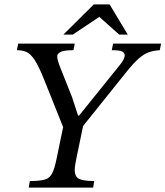

<svg xmlns="http://www.w3.org/2000/svg" viewBox="-20 -856 755 876"><path d="M557 -528 351 -271 333 -319 528 -561Q536 -571 542.5 -582.5Q549 -594 549 -604Q549 -615 537.5 -621Q526 -627 490 -627L496 -657H715L709 -627Q679 -625 657.5 -617Q636 -609 613 -589Q590 -569 557 -528ZM405 0H111L116 -30Q161 -30 184 -36.5Q207 -43 218 -65Q229 -87 238 -131L279 -329H369L328 -131Q325 -115 323 -103Q321 -91 321 -80Q321 -49 342 -39.5Q363 -30 410 -30ZM341 -314 274 -261 182 -491Q157 -554 138 -582.5Q119 -611 100.5 -619Q82 -627 57 -627L63 -657H321L315 -627Q273 -627 257 -619Q241 -611 241 -600Q241 -590 244 -579.5Q247 -569 251 -558L309 -412ZM312 -698H269L408 -836H480L563 -698H524L433 -779Z"/></svg>

Font: STIX Two Text
Style: Italic
Weight: 400
Italic angle: -12°
Designer: Ross Mills, John Hudson & Paul Hanslow, Tiro Typeworks Ltd; with prior portions MicroPress Inc. and Coen Hoffman, Elsevi
Foundry: Tiro Typeworks Ltd
Version: Version 2.13 b171